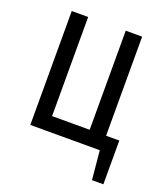

<svg xmlns="http://www.w3.org/2000/svg" viewBox="-120 -582 681 792"><g transform="rotate(20 221.0 -186.5)"><path d="M426 127H376L364 0H59V-500H131V-65H296V-500H368V-65H426Z"/></g></svg>

Font: PT Sans Narrow
Style: Regular
Weight: 400
Width: 3
Designer: A.Korolkova, O.Umpeleva, V.Yefimov
Foundry: ParaType Ltd
Version: Version 2.003W OFL